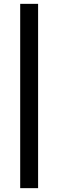

<svg xmlns="http://www.w3.org/2000/svg" viewBox="-20 -810 303 998"><path d="M178 -790V168H85V-790Z"/></svg>

Font: Prodigy Sans Medium
Style: Regular
Weight: 500
Designer: Wei Huang
Foundry: Wei Huang
Version: Version 1.003; ttfautohint (v1.8.3)